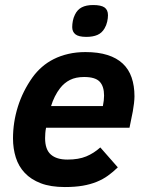

<svg xmlns="http://www.w3.org/2000/svg" viewBox="-20 -736 587 771"><path d="M165 -223.1Q162.6 -211.9 161.9 -200.9Q161.1 -189.9 161.1 -181.2Q161.1 -135.7 184.1 -115.5Q207 -95.2 251 -95.2Q295.4 -95.2 326.2 -107.9Q356.9 -120.6 382.8 -144L453.1 -64Q434.1 -45.4 413.8 -30.8Q393.6 -16.1 368.4 -5.9Q343.3 4.4 312 9.8Q280.8 15.1 240.2 15.1Q183.6 15.1 144 0Q104.5 -15.1 79.6 -41.5Q54.7 -67.9 43.5 -103.5Q32.2 -139.2 32.2 -180.2Q32.2 -245.1 51.8 -307.6Q71.3 -370.1 110.8 -425.8Q127 -448.2 148.2 -466.8Q169.4 -485.4 196 -498.8Q222.7 -512.2 254.4 -519.5Q286.1 -526.9 323.2 -526.9Q374.5 -526.9 411.6 -515.1Q448.7 -503.4 472.9 -480.7Q497.1 -458 508.5 -424.8Q520 -391.6 520 -349.1Q520 -338.4 518.1 -321Q516.1 -303.7 513.2 -288.1L500 -223.1ZM393.1 -310.1Q395.5 -322.3 396.7 -332.3Q397.9 -342.3 397.9 -352.1Q397.9 -389.6 380.1 -408.2Q362.3 -426.8 317.9 -426.8Q284.2 -426.8 261 -415Q237.8 -403.3 221.2 -381.8Q210 -367.7 200.4 -348.6Q190.9 -329.6 185.1 -310.1ZM413.6 -674.8Q413.6 -663.1 410.4 -648.7Q407.2 -634.3 399.9 -622.1Q389.2 -603.5 371.1 -595.7Q353 -587.9 326.7 -587.9Q295.9 -587.9 283 -598.1Q270 -608.4 270 -627Q270 -639.2 272.5 -652.1Q274.9 -665 280.8 -676.8Q290.5 -697.3 308.3 -706.5Q326.2 -715.8 354 -715.8Q385.7 -715.8 399.7 -706.1Q413.6 -696.3 413.6 -674.8Z"/></svg>

Font: Lorenzo Sans
Style: Bold Italic
Weight: 700
Italic angle: -12°
Foundry: Intel Corporation
Version: Version 1.00; ttfautohint (v1.5)